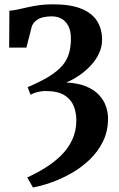

<svg xmlns="http://www.w3.org/2000/svg" viewBox="-20 -584 538 869"><path d="M129 264.5 103.5 219Q144.5 200.5 184 176Q223.5 151.5 255.5 120.5Q287.5 89.5 306.5 49.5Q325.5 9.5 325.5 -40.5Q325.5 -73 314 -103Q302.5 -133 272.5 -152.5Q242.5 -172 186.5 -172Q174 -172 161.2 -169.8Q148.5 -167.5 137.5 -163.8Q126.5 -160 118.5 -155L105 -189.5Q164 -214.5 202 -238Q240 -261.5 261.8 -286.8Q283.5 -312 292.2 -342.2Q301 -372.5 301 -409.5Q301 -443 289.8 -465.5Q278.5 -488 259 -499Q239.5 -510 214 -510Q195.5 -510 178 -506.5Q160.5 -503 146.8 -493.5Q133 -484 124.5 -466.5L99.5 -368.5H21.5L22.5 -535.5Q40 -536.5 60.2 -541Q80.5 -545.5 104.5 -551Q128.5 -556.5 157 -560.5Q185.5 -564.5 219 -564.5Q298.5 -564.5 347.5 -544.8Q396.5 -525 419.2 -489Q442 -453 442 -404Q442 -371.5 428 -342Q414 -312.5 390.5 -287.2Q367 -262 338.2 -242.5Q309.5 -223 280 -210.5Q334 -208 370.2 -192.8Q406.5 -177.5 428.2 -154Q450 -130.5 459.5 -102.8Q469 -75 469 -48Q469 10 446 56.5Q423 103 385.2 139Q347.5 175 302.2 200.5Q257 226 211.5 242Q166 258 129 264.5Z"/></svg>

Font: Merriweather 24pt
Style: Bold
Weight: 700
Designer: Eben Sorkin
Foundry: Eben Sorkin
Version: Version 2.100